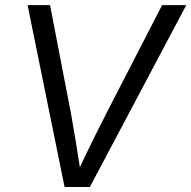

<svg xmlns="http://www.w3.org/2000/svg" viewBox="-20 -748 765 768"><path d="M238.3 0 90.3 -727.5H180.2L264.6 -290.5Q271.5 -252.9 281.2 -193.4Q291 -133.8 305.2 -43H282.2Q325.2 -133.8 354.7 -193.8Q384.3 -253.9 403.3 -290.5L628.4 -727.5H725.1L339.4 0Z"/></svg>

Font: Inter 28pt
Style: Italic
Weight: 400
Italic angle: -9.3988°
Designer: Rasmus Andersson
Foundry: rsms
Version: Version 4.001;git-66647c0bb